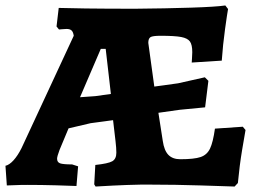

<svg xmlns="http://www.w3.org/2000/svg" viewBox="-22 -676 941 703"><path d="M404 -117Q404 -134 401 -159L392 -236L310 -225L229 -206L196 -127Q187 -103 187 -95Q187 -82 198 -78Q209 -74 242 -74L264 -67L258 5Q237 4 183 2.5Q129 1 79 1Q52 1 31 2Q10 3 3 3L-2 -69Q12 -72 27.5 -89Q43 -106 57 -134L248 -545Q246 -559 240 -564.5Q234 -570 222 -570Q213 -570 205 -569Q197 -568 194 -568L185 -579L193 -647Q216 -646 291.5 -645Q367 -644 473 -644Q585 -645 677.5 -648Q770 -651 803 -656L813 -643Q810 -627 802 -569.5Q794 -512 790 -454L680 -447Q680 -451 681 -462.5Q682 -474 682 -485Q682 -512 673.5 -524Q665 -536 641.5 -540.5Q618 -545 566 -545Q537 -545 529 -540Q521 -535 521 -519L543 -359L630 -371L728 -393L741 -380L729 -283L636 -274L558 -263L574 -160Q579 -125 594.5 -109Q610 -93 638 -93Q689 -93 712.5 -101Q736 -109 747 -132Q758 -155 765 -205L867 -212L877 -200Q874 -184 864.5 -127Q855 -70 849 -6L837 7Q809 6 713.5 3Q618 0 532 0H492Q441 1 391.5 3.5Q342 6 328 7L323 -1L327 -72Q374 -77 389 -85.5Q404 -94 404 -117ZM384 -332 365 -497H347L271 -320L327 -324Z"/></svg>

Font: Alegreya ExtraBold
Style: Regular
Weight: 800
Designer: Juan Pablo del Peral
Foundry: Huerta Tipografica
Version: Version 2.007; ttfautohint (v1.6)